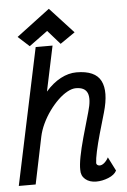

<svg xmlns="http://www.w3.org/2000/svg" viewBox="-74 -1062 740 1122"><g transform="rotate(-5 295.5 -501.0)"><path d="M524 -121 565 -40Q552 -15 516 -0.5Q480 14 445 14Q405 14 380.5 -7Q356 -28 357 -62Q356 -91 365 -138.5Q374 -186 392 -251Q410 -316 433 -395Q455 -469 440.5 -504.5Q426 -540 373 -540Q350 -540 322.5 -525Q295 -510 267.5 -483.5Q240 -457 215.5 -423Q191 -389 173 -351Q155 -313 147 -275L90 0H-9L160 -800H259L203 -535Q245 -583 291.5 -607.5Q338 -632 384 -632Q494 -632 526.5 -568.5Q559 -505 524 -384Q505 -320 489 -263Q473 -206 463.5 -162.5Q454 -119 453 -93Q454 -86 459.5 -82Q465 -78 473 -78Q486 -78 500 -90Q514 -102 524 -121ZM307 -806 235 -888 126 -808 60 -868 256 -1016 394 -866Z"/></g></svg>

Font: Victor Mono Thin
Style: Italic
Weight: 100
Italic angle: -12°
Monospace: yes
Designer: Rune Bjørnerås
Version: Version 1.561;gftools[0.9.30]